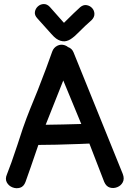

<svg xmlns="http://www.w3.org/2000/svg" viewBox="-20 -950 651 971"><path d="M109 -30Q129 -85 174 -217Q251 -217 386 -222Q391 -222 432 -224L507 -30Q517 -7 535.5 -1.5Q554 4 573 -3.5Q592 -11 601 -28.5Q610 -46 601 -70L352 -685Q344 -705 324 -712Q317 -718 308 -721Q288 -728 269.5 -718.5Q251 -709 244 -689Q218 -614 171 -494Q121 -372 114 -352Q100 -317 68 -217Q35 -117 15 -68Q5 -45 14.5 -27.5Q24 -10 43 -2.5Q62 5 81 -0.5Q100 -6 109 -30ZM211 -319 300 -543 391 -323Q295 -320 211 -319ZM307 -741Q327 -743 346 -758Q355 -764 371 -780Q416 -825 443 -848Q458 -863 457.5 -880Q457 -897 446 -909Q435 -921 418.5 -924Q402 -927 386 -914Q357 -888 310 -841L304 -835L302 -836L232 -915Q218 -930 201 -929.5Q184 -929 171.5 -917.5Q159 -906 156.5 -889.5Q154 -873 169 -857L239 -779Q253 -763 264 -755Q285 -740 307 -741Z"/></svg>

Font: Balsamiq Sans
Style: Regular
Weight: 400
Designer: Michael Angeles
Foundry: Balsamiq SRL
Version: Version 1.020; ttfautohint (v1.8.4.7-5d5b);gftools[0.9.26]